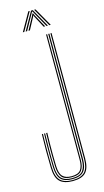

<svg xmlns="http://www.w3.org/2000/svg" viewBox="-143 -990 564 1041"><g transform="rotate(-15 139.0 -470.0)"><path d="M129.2 5.5Q80.2 5.5 56.8 -17.2Q33.2 -40 32 -96.2Q30.8 -144.5 30.8 -189.6Q30.8 -234.8 32.2 -283.8H38.2Q37.2 -250 37 -219.6Q36.8 -189.2 37 -159.2Q37.2 -129.2 38 -96.5Q39.2 -43.8 61 -22Q82.8 -0.2 129.2 -0.2Q177.2 -0.2 197.9 -22.6Q218.5 -45 218.5 -96.2V-800H224.8V-96.2Q224.8 -42 202.6 -18.2Q180.5 5.5 129.2 5.5ZM129.2 -5.2Q85.5 -5.2 65.5 -26.1Q45.5 -47 44.2 -96.8Q43.5 -128 43.1 -158Q42.8 -188 43.1 -218.9Q43.5 -249.8 44.5 -283.8H50.2Q49 -239 48.8 -192.4Q48.5 -145.8 50 -96.5Q51.2 -50 69.9 -30.5Q88.5 -11 129 -11Q174.2 -11 190.1 -32.8Q206 -54.5 206 -95.5V-800H212.5V-96.2Q212.5 -48 193.1 -26.6Q173.8 -5.2 129.2 -5.2ZM129 -16.2Q89 -16.2 73.2 -36Q57.5 -55.8 56.2 -96Q55.2 -132 54.9 -161Q54.5 -190 54.9 -219Q55.2 -248 56.2 -283.8H62.5Q61.8 -253.5 61.2 -222.9Q60.8 -192.2 61 -160.9Q61.2 -129.5 62.2 -96.8Q63.5 -54.8 79.9 -38.2Q96.2 -21.8 129 -21.8Q167 -21.8 180.5 -40.8Q194 -59.8 194 -95.5V-800H200V-95.5Q200 -57.2 185.2 -36.8Q170.5 -16.2 129 -16.2ZM75.5 -844 133.5 -946.2H141.5L83.5 -844ZM91.2 -844 149 -946.2H158.5L216.2 -844H208.2L160.8 -929L155.2 -939.5H152.5L146.8 -929L99.5 -844ZM107 -844 146.2 -916.2 152 -928.8H155.5L161.2 -916.2L200.8 -844H192.5L156.8 -911L155 -917H152.8L151 -911L115.2 -844ZM224.2 -844 166 -946.2H174L232.2 -844Z"/></g></svg>

Font: Big Shoulders Inline Display ExtraLight
Style: Regular
Weight: 250
Version: Version 2.002